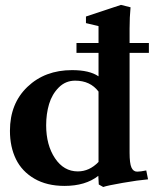

<svg xmlns="http://www.w3.org/2000/svg" viewBox="-20 -746 631 782"><path d="M400.4 15.6 382.3 5.4 380.4 -29.8Q328.1 11.2 242.7 11.2Q170.9 11.2 120.1 -18.3Q69.3 -47.9 44.9 -97.9Q20.5 -147.9 20.5 -213.4Q20.5 -324.2 91.8 -392.3Q163.1 -460.4 273.4 -460.4Q344.7 -460.4 381.3 -435.1V-530.8H291.5V-570.8H381.3V-639.6L330.1 -651.9V-678.7L472.7 -726.1L511.7 -716.3Q507.8 -676.3 507.8 -629.4V-570.8H586.4V-530.8H507.8V-124Q507.8 -80.6 515.4 -63.7Q522.9 -46.9 538.6 -46.9Q551.8 -46.9 575.7 -51.8L583 -15.6Q543 -12.2 479.7 -1.2Q416.5 9.8 400.4 15.6ZM296.9 -47.9Q344.2 -47.9 381.3 -86.4V-373Q347.7 -417.5 286.1 -417.5Q247.1 -417.5 219.5 -389.9Q191.9 -362.3 179.9 -322.3Q168 -282.2 168 -235.8Q168 -155.3 203.9 -101.6Q239.7 -47.9 296.9 -47.9Z"/></svg>

Font: Elstob 8pt
Style: Bold
Weight: 700
Designer: Peter S. Baker
Version: Version 1.015